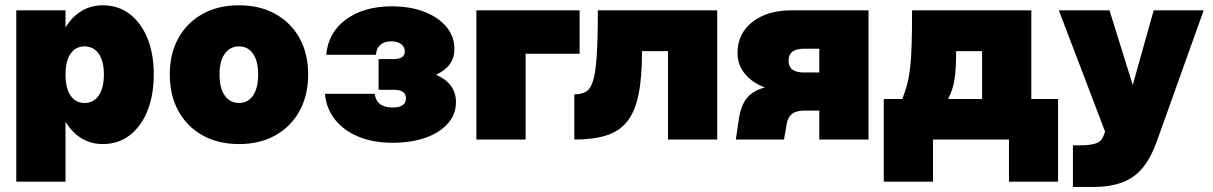

<svg xmlns="http://www.w3.org/2000/svg" viewBox="-20 -540 4693 743"><path d="M43 -500H233.5V-433.5Q258 -474.5 294.8 -497Q331.5 -519.5 378 -519.5Q437 -519.5 481.2 -486.2Q525.5 -453 550.2 -392.8Q575 -332.5 575 -252Q575 -171 550.2 -110.2Q525.5 -49.5 481.2 -16Q437 17.5 378 17.5Q331.5 17.5 294.8 -5.2Q258 -28 233.5 -69V163H43ZM382 -252Q382 -303.5 362 -332Q342 -360.5 307.5 -360.5Q272.5 -360.5 253 -332Q233.5 -303.5 233.5 -252Q233.5 -199 253 -170.2Q272.5 -141.5 307.5 -141.5Q342 -141.5 362 -170.2Q382 -199 382 -252Z M637 -252Q637 -332.5 670.5 -392.8Q704 -453 764.2 -486.2Q824.5 -519.5 905 -519.5Q985 -519.5 1045.2 -486.2Q1105.5 -453 1139 -392.8Q1172.5 -332.5 1172.5 -252Q1172.5 -171 1139 -110.2Q1105.5 -49.5 1045.2 -16Q985 17.5 905 17.5Q824.5 17.5 764.2 -16Q704 -49.5 670.5 -110.2Q637 -171 637 -252ZM979 -252Q979 -303.5 959.2 -332Q939.5 -360.5 905 -360.5Q870 -360.5 849.8 -332Q829.5 -303.5 829.5 -252Q829.5 -199 849.8 -170.2Q870 -141.5 905 -141.5Q939.5 -141.5 959.2 -170.2Q979 -199 979 -252Z M1667.5 -251Q1744.5 -216.5 1744.5 -145Q1744.5 -98 1713.5 -62.5Q1682.5 -27 1627.2 -7.2Q1572 12.5 1498.5 12.5Q1424.5 12.5 1367.5 -11Q1310.5 -34.5 1276.5 -77.2Q1242.5 -120 1237.5 -177H1430Q1437 -124 1499 -124Q1551 -124 1551 -159.5Q1551 -192.5 1504.5 -192.5H1445V-311.5H1504.5Q1546.5 -311.5 1546.5 -341.5Q1546.5 -359 1532.2 -369.5Q1518 -380 1494 -380Q1467 -380 1451.5 -366.2Q1436 -352.5 1435 -328H1242.5Q1250 -414 1319 -464.8Q1388 -515.5 1497 -515.5Q1568 -515.5 1622.5 -494.2Q1677 -473 1707.8 -435.8Q1738.5 -398.5 1738.5 -350Q1738.5 -283 1667.5 -251Z M2223 -500V-332H2014V0H1823.5V-500Z M2293.5 -500H2755.5V0H2565V-342H2464.5Q2464.5 -240 2450.8 -173.2Q2437 -106.5 2406.2 -68.8Q2375.5 -31 2325.2 -15.5Q2275 0 2202.5 0V-175Q2229.5 -175 2247.2 -185Q2265 -195 2275 -227.2Q2285 -259.5 2289.2 -324.8Q2293.5 -390 2293.5 -500Z M3093 -112Q3060.5 -112 3044.5 -98.8Q3028.5 -85.5 3024.5 -61L3014 0H2827.5L2839 -78Q2847 -132 2870.5 -160.8Q2894 -189.5 2940 -201.5Q2890.5 -220 2862.2 -254.8Q2834 -289.5 2834 -335.5Q2834 -409.5 2891.5 -454.8Q2949 -500 3042.5 -500H3341V0H3150.5V-112ZM3091 -351.5Q3031.5 -351.5 3031.5 -305Q3031.5 -259.5 3091 -259.5H3150.5V-351.5Z M3509.5 -500H3971V-157H4074.5V163H3884.5V0H3590.5V163H3400V-157H3471.5Q3483 -185.5 3490.5 -214Q3498 -242.5 3502.2 -279.5Q3506.5 -316.5 3508 -369.8Q3509.5 -423 3509.5 -500ZM3649 -157H3780.5V-342H3680Q3680 -271 3673.5 -231.2Q3667 -191.5 3649 -157Z M4132 22.5H4152Q4197.5 22.5 4219.2 15.5Q4241 8.5 4248.5 -10L4256.5 -30.5L4077.5 -500H4273.5L4363.5 -211L4444.5 -500H4638L4457 6Q4433.5 71.5 4401.2 110.2Q4369 149 4322 166.2Q4275 183.5 4208.5 183.5H4132Z"/></svg>

Font: Overused Grotesk Black
Style: Regular
Weight: 900
Version: Version 0.004